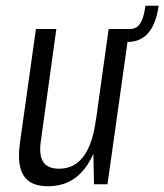

<svg xmlns="http://www.w3.org/2000/svg" viewBox="-20 -641 572 668"><path d="M122 -149Q115 -101 130.5 -77.5Q146 -54 186 -54Q239 -54 271 -97.5Q303 -141 314 -227L346 -292L338 -234Q322 -114 274 -53.5Q226 7 148 7Q86 7 62.5 -29.5Q39 -66 49 -141L105 -540H176ZM354 0H307L304 -153L358 -540H430ZM430 -540Q447 -540 457.5 -548Q468 -556 475 -574Q482 -592 486 -621H532Q514 -495 424 -495Z"/></svg>

Font: Pathway Extreme Condensed Light
Style: Italic
Weight: 300
Width: 3
Italic angle: -8°
Version: Version 1.001;gftools[0.9.26]